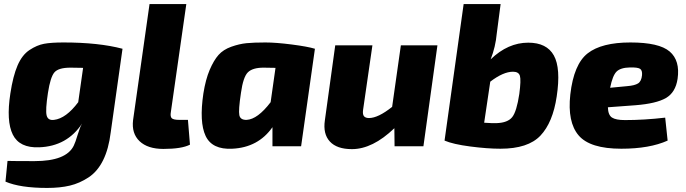

<svg xmlns="http://www.w3.org/2000/svg" viewBox="-20 -720 3376 945"><path d="M583 -480 525 -69Q515 13 487.5 68.5Q460 124 416 153Q372 182 324 193.5Q276 205 212 205Q79 205 7 174L17 72Q49 73 150 73Q306 73 343 -3Q351 -19 362 -56Q373 -93 384 -112Q310 0 173 5Q76 9 43 -57.5Q10 -124 31 -260Q44 -346 66.5 -398Q89 -450 125.5 -474Q162 -498 197 -504.5Q232 -511 292 -511Q466 -511 583 -480ZM389 -386 327 -387Q268 -387 248 -364Q228 -341 216 -263Q203 -178 209.5 -152Q216 -126 246 -130Q305 -137 365 -217Z M897 -700 821 -169Q817 -146 825.5 -138Q834 -130 863 -130H905L915 -8Q874 13 784 13Q707 13 667 -25Q627 -63 635 -129L716 -700Z M1462 0H1321V-94Q1251 6 1123 12Q1024 17 992 -51Q960 -119 981 -260Q992 -329 1012 -376Q1032 -423 1055.5 -449.5Q1079 -476 1118.5 -490Q1158 -504 1193.5 -507.5Q1229 -511 1286 -511Q1338 -511 1416 -501Q1494 -491 1530 -480ZM1336 -386 1277 -387Q1224 -387 1200.5 -364.5Q1177 -342 1166 -263Q1153 -177 1158 -153Q1163 -129 1194 -130Q1248 -133 1312 -217Z M2133 -497 2064 0H1922L1921 -89Q1814 14 1712 14Q1638 14 1603.5 -23.5Q1569 -61 1579 -128L1630 -497H1813L1767 -179Q1764 -157 1771.5 -148Q1779 -139 1796 -139Q1841 -139 1910 -194L1953 -497Z M2444 -700 2425 -555Q2419 -489 2395 -428Q2480 -510 2580 -510Q2671 -510 2706 -447Q2741 -384 2720 -245Q2701 -117 2640 -52.5Q2579 12 2443 12Q2379 12 2294.5 1Q2210 -10 2168 -28L2262 -700ZM2393 -318 2363 -116Q2404 -113 2425 -114Q2479 -116 2501 -143.5Q2523 -171 2536 -258Q2545 -326 2539 -346.5Q2533 -367 2505 -367Q2457 -367 2393 -318Z M3254 -141 3266 -28Q3177 12 3038 12Q2884 12 2828 -53.5Q2772 -119 2787 -255Q2804 -404 2872.5 -457.5Q2941 -511 3083 -511Q3224 -511 3276 -466.5Q3328 -422 3315 -332Q3305 -265 3257.5 -237.5Q3210 -210 3107 -202L2972 -192Q2973 -154 2992 -141.5Q3011 -129 3056 -129Q3151 -129 3254 -141ZM2983 -288 3067 -296Q3104 -299 3120.5 -309.5Q3137 -320 3140 -350Q3142 -374 3130 -381.5Q3118 -389 3080 -388Q3034 -387 3014.5 -367.5Q2995 -348 2983 -288Z"/></svg>

Font: Exo 2.0 Extra Bold
Style: Italic
Weight: 800
Italic angle: -8°
Designer: Natanael Gama
Version: Version 1.001;PS 001.001;hotconv 1.0.70;makeotf.lib2.5.58329